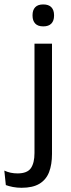

<svg xmlns="http://www.w3.org/2000/svg" viewBox="-78 -690 328 888"><path d="M162.5 -66.5H81.5V-488H162.5ZM122 -568Q97 -568 84.8 -581.2Q72.5 -594.5 72.5 -617.5V-620Q72.5 -643.5 84.8 -656.5Q97 -669.5 122 -669.5Q147 -669.5 159.5 -656.5Q172 -643.5 172 -620V-617.5Q172 -594 159.5 -581Q147 -568 122 -568ZM22 178.5Q0.5 178.5 -18.5 174.8Q-37.5 171 -51 166L-58 99Q-44 105.5 -28.8 108.8Q-13.5 112 3 112Q48 112 64.8 87.8Q81.5 63.5 81.5 18V-136.5H162.5V22Q162.5 71 149 106Q135.5 141 104.5 159.8Q73.5 178.5 22 178.5Z"/></svg>

Font: Anek Malayalam
Style: Regular
Weight: 400
Version: Version 1.003